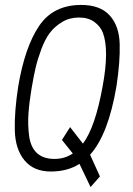

<svg xmlns="http://www.w3.org/2000/svg" viewBox="-20 -685 540 778"><path d="M347 73 302 -21Q254 10 185.5 10Q117 10 79.5 -35Q42 -80 40 -156.5Q38 -233 54 -336Q81 -495 138.5 -580Q196 -665 309 -665Q386 -665 424.5 -622.5Q463 -580 465 -507Q467 -434 452 -336Q419 -140 345 -58L385 30ZM98 -134Q111 -41 201 -41Q242 -41 275 -63L231 -118L264 -170L316 -103Q366 -169 396 -336Q423 -482 397 -552Q387 -578 362.5 -596Q338 -614 300 -614Q262 -614 232 -596Q202 -578 182.5 -552.5Q163 -527 148 -487Q133 -447 125 -413.5Q117 -380 108 -327Q99 -274 95.5 -227Q92 -180 98 -134Z"/></svg>

Font: TypoPRO Lekton
Style: Italic
Weight: 400
Italic angle: -9.3°
Designer: Paolo Mazzetti, Luciano Perondi, Raffaele Flato, Elena Papassissa, Emilio Macchia, Michela Povoleri, Tobias Seemiller, R
Version: Version 3.000